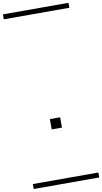

<svg xmlns="http://www.w3.org/2000/svg" viewBox="-142 -1028 814 1530"><g transform="rotate(-10 265.0 -263.5)"><path d="M306.6 -83.5V0H223.6V-83.5ZM0 402.8H530.3V442.9H0ZM0 -970.2H530.3V-930.2H0Z"/></g></svg>

Font: AzarMehrMSRS1
Style: Regular
Weight: 1
Designer: Amin Abedi
Version: Version 1.00